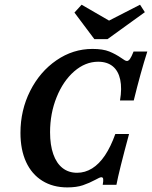

<svg xmlns="http://www.w3.org/2000/svg" viewBox="-20 -792 651 823"><path d="M67.7 -222.4Q67.7 -319.6 109.3 -402.2Q151 -484.8 221.9 -533.5Q292.9 -582.3 376.3 -582.3Q421.1 -582.3 448.6 -571.2Q476 -560.1 501.6 -542.3Q508.1 -537.5 514 -534.1Q519.9 -530.6 524.3 -530.6Q530.7 -530.6 537.2 -539.5Q543.6 -548.4 552.5 -571H611.4Q583.2 -483.1 553.3 -361.3H494.4Q503.3 -413.3 495.3 -450.6Q487.4 -487.9 463.4 -507.7Q439.3 -527.4 400.9 -527.4Q345.8 -527.4 298.3 -486.3Q250.9 -445.2 222.8 -375.6Q194.6 -306.1 194.6 -225Q194.6 -170.6 208.3 -131.5Q221.9 -92.4 247.9 -71.9Q274 -51.4 310.5 -51.4Q344.5 -51.4 374.8 -70.1Q405 -88.8 430 -126Q454.9 -163.3 474.3 -217.7H533.2Q489.7 -56.9 479.1 0H420.3Q423.5 -17.7 422.3 -25Q421.1 -32.3 414.6 -32.3Q410.6 -32.3 404 -29.2Q397.4 -26.2 389.7 -21.8Q362.7 -7.3 335.4 2Q308 11.3 268.6 11.3Q206.9 11.3 161.4 -17Q116 -45.2 91.8 -97.7Q67.7 -150.2 67.7 -222.4ZM600.9 -739.8 440.9 -624.3H384.4L299.1 -738.1L329.8 -771.8L473.5 -688.6L404.8 -681.8L580.3 -771.8Z"/></svg>

Font: Playfair Micro SmCond SmLight
Style: Italic
Weight: 360
Width: 4
Italic angle: -15.6°
Designer: Claus Eggers Sørensen
Foundry: Claus Eggers Sørensen
Version: Version 2.203;Glyphs 3.3 (3326)